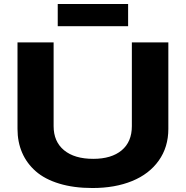

<svg xmlns="http://www.w3.org/2000/svg" viewBox="-20 -944 943 974"><path d="M272.9 -811V-923.8H629.9V-811ZM449.2 9.8Q354 9.8 280.8 -12.5Q207.5 -34.7 161.6 -75Q115.7 -115.2 92.3 -169.4Q68.8 -223.6 68.8 -290V-729H252V-304.2Q252 -225.6 304.9 -181.9Q357.9 -138.2 453.1 -138.2Q545.4 -138.2 597.2 -181.4Q648.9 -224.6 648.9 -304.2V-729H834V-290Q834 -197.8 785.4 -129.4Q736.8 -61 650.1 -25.6Q563.5 9.8 449.2 9.8Z"/></svg>

Font: Hubot Sans Expanded
Style: Bold
Weight: 700
Width: 7
Designer: Deni Anggara
Foundry: GitHub
Version: Version 1.001;gftools[0.9.31]